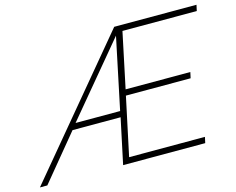

<svg xmlns="http://www.w3.org/2000/svg" viewBox="-182 -857 1234 1003"><g transform="rotate(-15 435.5 -355.0)"><path d="M509 -710H954L947 -678H545L482 -379H832L825 -347H475L408 -32H818L811 0H367L419 -245H159L-43 0H-83ZM425 -277 506 -663 184 -277Z"/></g></svg>

Font: Raleway ExtraLight
Style: Italic
Weight: 200
Italic angle: -12°
Designer: Matt McInerney, Pablo Impallari, Rodrigo Fuenzalida
Foundry: Matt McInerney, Pablo Impallari, Rodrigo Fuenzalida
Version: Version 4.026